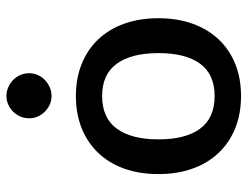

<svg xmlns="http://www.w3.org/2000/svg" viewBox="-108 -672 786 611"><g transform="rotate(-90 285.5 -366.0)"><path d="M286 -518Q342.5 -518 388.2 -499.5Q434 -481 466.2 -447Q498.5 -413 516 -364.5Q533.5 -316 533.5 -255.5Q533.5 -195 516 -146.5Q498.5 -98 466.2 -63.8Q434 -29.5 388.2 -11Q342.5 7.5 286 7.5Q229 7.5 183.2 -11Q137.5 -29.5 105 -63.8Q72.5 -98 55 -146.5Q37.5 -195 37.5 -255.5Q37.5 -316 55 -364.5Q72.5 -413 105 -447Q137.5 -481 183.2 -499.5Q229 -518 286 -518ZM286 -76.5Q355 -76.5 388.8 -122.8Q422.5 -169 422.5 -255Q422.5 -341 388.8 -387.8Q355 -434.5 286 -434.5Q216 -434.5 182 -387.8Q148 -341 148 -255Q148 -169 182 -122.8Q216 -76.5 286 -76.5ZM358.5 -666.5Q358.5 -652 352.8 -639.2Q347 -626.5 337 -616.8Q327 -607 313.8 -601.2Q300.5 -595.5 286 -595.5Q271.5 -595.5 258.8 -601.2Q246 -607 236.2 -616.8Q226.5 -626.5 220.8 -639.2Q215 -652 215 -666.5Q215 -681.5 220.8 -694.8Q226.5 -708 236.2 -717.8Q246 -727.5 258.8 -733.2Q271.5 -739 286 -739Q300.5 -739 313.8 -733.2Q327 -727.5 337 -717.8Q347 -708 352.8 -694.8Q358.5 -681.5 358.5 -666.5Z"/></g></svg>

Font: Lato 2
Style: Regular
Weight: 600
Designer: Lukasz Dziedzic with Adam Twardoch and Botio Nikoltchev
Foundry: tyPoland Lukasz Dziedzic
Version: Version 2.015; 2015-08-06; http://www.latofonts.com/